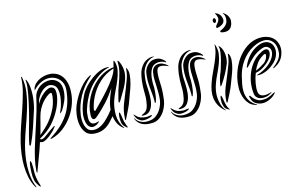

<svg xmlns="http://www.w3.org/2000/svg" viewBox="-99 -887 2170 1387"><g transform="rotate(-10 986.0 -193.5)"><path d="M428 -303Q427 -260 413 -215.5Q399 -171 374 -132Q349 -93 314.5 -62.5Q280 -32 238 -16Q225 -11 223 -14Q223 -17 226.5 -19Q230 -21 235 -26Q274 -56 304 -89Q334 -122 355 -160.5Q376 -199 386.5 -244Q397 -289 397 -342Q397 -389 368.5 -417.5Q340 -446 299 -448Q267 -450 233.5 -432.5Q200 -415 172 -378Q171 -397 182 -415Q193 -433 211.5 -446.5Q230 -460 254 -468Q278 -476 303 -476Q327 -476 350 -466.5Q373 -457 391 -436Q409 -415 419 -382.5Q429 -350 428 -303ZM143 -247Q129 -184 113.5 -119.5Q98 -55 78 0Q76 2 73.5 7Q71 12 69 10Q68 10 66 5Q65 3 65 0Q66 -13 69 -33Q72 -53 75.5 -74Q79 -95 83 -115.5Q87 -136 90 -151Q91 -157 95 -178.5Q99 -200 103.5 -229Q108 -258 112.5 -291.5Q117 -325 120 -357Q123 -389 123.5 -415Q124 -441 120 -455Q119 -459 119 -462.5Q119 -466 120 -466Q122 -466 124 -463Q126 -460 127 -458Q138 -440 143.5 -413Q149 -386 150.5 -356Q152 -326 149.5 -297Q147 -268 143 -247ZM179 -184Q173 -146 167.5 -115.5Q162 -85 156 -53Q179 -77 196.5 -96.5Q214 -116 227.5 -136Q241 -156 252.5 -178Q264 -200 275 -229Q284 -254 288 -283Q292 -312 290 -330Q290 -336 286.5 -339Q283 -342 274 -338Q265 -333 251 -320.5Q237 -308 222.5 -288.5Q208 -269 196 -242.5Q184 -216 179 -184ZM186 -277Q190 -290 203 -310Q216 -330 233 -347Q250 -364 269 -373.5Q288 -383 305 -374Q317 -368 321 -349.5Q325 -331 323 -308Q321 -285 314.5 -259.5Q308 -234 300 -215Q277 -158 242.5 -113Q208 -68 150 -29Q149 -24 152.5 -22.5Q156 -21 161.5 -22Q167 -23 173.5 -26Q180 -29 185 -34Q196 -43 209.5 -55Q223 -67 236 -78Q249 -89 258 -95.5Q267 -102 269 -101Q270 -100 267 -94.5Q264 -89 259 -82Q254 -75 249 -68.5Q244 -62 242 -60Q229 -46 218.5 -35.5Q208 -25 193 -15Q181 -6 169.5 -2.5Q158 1 144 -4Q133 46 117.5 100Q102 154 91 196Q88 212 85 210Q83 208 82.5 203Q82 198 82 192Q82 150 87 111Q92 72 100 32.5Q108 -7 117.5 -47.5Q127 -88 137 -132Q148 -180 157.5 -225.5Q167 -271 174 -327Q177 -351 189 -371Q201 -391 218 -404.5Q235 -418 255.5 -425Q276 -432 296 -432Q329 -431 353.5 -407.5Q378 -384 378 -332Q378 -294 366.5 -261Q355 -228 341 -201Q339 -198 332.5 -190Q326 -182 324 -184Q323 -185 325.5 -193Q328 -201 330 -206Q336 -222 341 -249Q346 -276 346.5 -304Q347 -332 339.5 -356Q332 -380 312 -390Q288 -402 265.5 -393.5Q243 -385 225.5 -366Q208 -347 197 -322.5Q186 -298 186 -277ZM98 -485Q113 -432 109.5 -373.5Q106 -315 93 -253.5Q80 -192 63 -129Q46 -66 34 -3Q28 31 24.5 70.5Q21 110 23 151Q25 192 33.5 231.5Q42 271 60 305Q64 313 61.5 313Q59 313 54 307Q30 273 17.5 231.5Q5 190 0.5 146.5Q-4 103 -2 59Q0 15 6 -25Q16 -88 31.5 -149Q47 -210 61 -268Q75 -326 84.5 -380.5Q94 -435 91 -485Q91 -492 93 -492Q94 -493 96 -490Q98 -487 98 -485ZM94 313Q91 314 87 310L83 306Q72 293 63 279Q54 265 48 232Q46 219 45 200Q44 181 44 163Q44 145 46 132Q48 119 52 120Q56 120 59 134Q62 148 63 162Q65 181 65.5 196.5Q66 212 69 228Q73 248 79 267Q85 286 93 303Q94 305 94.5 309Q95 313 94 313Z M830 -352Q822 -312 803 -272Q784 -232 767 -197Q766 -195 762.5 -190Q759 -185 757 -185Q754 -186 754 -191.5Q754 -197 754 -199Q755 -208 757.5 -220.5Q760 -233 762 -246.5Q764 -260 766.5 -272.5Q769 -285 772 -295Q781 -329 787 -353.5Q793 -378 796 -398Q799 -418 799.5 -436Q800 -454 797 -475Q796 -483 798 -485Q800 -486 803 -483Q806 -480 808 -477Q825 -450 831 -417.5Q837 -385 830 -352ZM854 -419Q867 -400 867 -369Q867 -338 861 -305.5Q855 -273 846 -243Q837 -213 833 -195Q825 -160 811 -125Q797 -90 787 -63Q786 -60 784 -56.5Q782 -53 780 -53Q778 -53 778 -57Q778 -61 778 -64Q775 -119 790 -171.5Q805 -224 822 -278Q832 -311 841 -345.5Q850 -380 849 -421Q849 -425 850 -425ZM760 -436Q699 -411 656.5 -364.5Q614 -318 591 -260Q581 -234 576 -213.5Q571 -193 568 -169Q567 -164 571 -159Q575 -154 579 -159Q597 -181 625 -215Q653 -249 681 -287Q709 -325 731.5 -364Q754 -403 760 -436ZM693 -97Q678 -76 664 -58Q650 -40 633 -26.5Q616 -13 595 -5Q574 3 547 4Q502 6 478.5 -19Q455 -44 446 -80Q437 -116 439.5 -154.5Q442 -193 450 -218Q461 -253 476.5 -284.5Q492 -316 509.5 -341.5Q527 -367 545.5 -385.5Q564 -404 582 -414Q583 -414 586.5 -416Q590 -418 590 -415Q591 -415 589 -412Q587 -409 585 -407Q533 -353 502.5 -285Q472 -217 468 -145Q467 -127 469.5 -106Q472 -85 479.5 -66.5Q487 -48 501 -35.5Q515 -23 539 -23Q558 -23 574 -29.5Q590 -36 604 -46.5Q618 -57 629.5 -69.5Q641 -82 650 -93Q670 -118 687 -145Q687 -165 689.5 -184Q692 -203 697 -222Q700 -236 702.5 -244.5Q705 -253 707.5 -260.5Q710 -268 712.5 -276.5Q715 -285 720 -299Q704 -271 688.5 -246.5Q673 -222 655.5 -199.5Q638 -177 619.5 -155.5Q601 -134 579 -112Q562 -95 551 -101Q540 -107 538 -129Q536 -163 541.5 -195Q547 -227 561 -262Q574 -294 593.5 -324Q613 -354 638.5 -378.5Q664 -403 695 -420.5Q726 -438 761 -444Q763 -455 764.5 -463Q766 -471 767 -479Q769 -490 769 -490Q771 -491 773.5 -488Q776 -485 778 -480Q790 -447 786 -414Q782 -381 771.5 -347Q761 -313 747 -277.5Q733 -242 724 -206Q712 -155 717.5 -100.5Q723 -46 760 -2Q763 2 763 2Q762 3 757 0Q728 -18 713.5 -43.5Q699 -69 693 -97ZM728 -451Q730 -449 727.5 -448Q725 -447 717 -445Q704 -441 685.5 -430Q667 -419 646.5 -402Q626 -385 606 -362.5Q586 -340 571 -314Q556 -287 545.5 -261Q535 -235 528.5 -213.5Q522 -192 519 -176.5Q516 -161 516 -155Q516 -140 516 -123.5Q516 -107 520 -94Q524 -81 534 -74Q544 -67 564 -70Q565 -70 569 -71.5Q573 -73 577 -74.5Q581 -76 584.5 -77Q588 -78 589 -78Q590 -76 587.5 -73Q585 -70 581 -66.5Q577 -63 573.5 -60Q570 -57 569 -56Q544 -41 527 -47Q510 -53 500.5 -69.5Q491 -86 487.5 -108.5Q484 -131 485 -149Q487 -184 496 -218.5Q505 -253 519 -288Q530 -315 552 -343.5Q574 -372 601.5 -396Q629 -420 659 -435.5Q689 -451 717 -452Q727 -452 728 -451ZM787 -2Q789 1 788 2Q785 2 780 0Q777 -2 764 -12Q751 -22 745 -44Q743 -52 741.5 -64.5Q740 -77 740 -88Q740 -99 741.5 -107Q743 -115 746 -115Q749 -115 752.5 -103Q756 -91 757 -88Q760 -74 762.5 -63.5Q765 -53 768 -44Q772 -33 778.5 -19Q785 -5 787 -2Z M988 -369Q989 -378 994 -390.5Q999 -403 1007.5 -414.5Q1016 -426 1028 -435.5Q1040 -445 1055 -448Q1087 -454 1108 -444Q1129 -434 1140 -421Q1144 -415 1143 -414Q1141 -412 1136 -415Q1130 -419 1116.5 -422Q1103 -425 1087.5 -423.5Q1072 -422 1057.5 -414Q1043 -406 1034 -388Q1026 -371 1023 -353Q1020 -335 1019.5 -319.5Q1019 -304 1020 -293Q1021 -282 1021 -278Q1023 -267 1024.5 -250.5Q1026 -234 1026 -217Q1026 -200 1025 -183.5Q1024 -167 1021 -155Q1020 -152 1018.5 -145Q1017 -138 1015 -138Q1010 -138 1010 -145Q1010 -152 1010 -155Q1008 -180 1003 -205.5Q998 -231 993.5 -258Q989 -285 987 -312.5Q985 -340 988 -369ZM953 -171Q954 -191 949.5 -227.5Q945 -264 946 -312Q947 -337 951 -363.5Q955 -390 970 -416Q986 -444 1010.5 -457.5Q1035 -471 1053 -470Q1056 -470 1059 -470Q1062 -470 1062 -469Q1062 -467 1061 -467.5Q1060 -468 1054 -466Q1036 -461 1022 -449.5Q1008 -438 998 -423Q988 -408 982 -392Q976 -376 975 -363Q969 -308 976 -267Q981 -234 984 -198.5Q987 -163 981.5 -133.5Q976 -104 960.5 -84.5Q945 -65 913 -63Q910 -63 905.5 -63.5Q901 -64 901 -66Q901 -68 910 -73Q936 -85 944 -108Q952 -131 953 -171ZM847 -53Q861 -31 891.5 -20.5Q922 -10 964 -22Q985 -28 1001 -43Q1017 -58 1027.5 -76.5Q1038 -95 1043.5 -115Q1049 -135 1050 -152Q1051 -180 1048.5 -207Q1046 -234 1042.5 -259.5Q1039 -285 1036.5 -309Q1034 -333 1036 -356Q1038 -381 1050 -394Q1062 -407 1079.5 -410.5Q1097 -414 1116 -408Q1135 -402 1151 -389Q1155 -387 1154 -384Q1154 -382 1152 -383Q1150 -384 1148 -385Q1111 -397 1090.5 -392Q1070 -387 1068 -356Q1066 -320 1073.5 -271.5Q1081 -223 1079 -164Q1080 -144 1074.5 -118Q1069 -92 1056.5 -67.5Q1044 -43 1023.5 -24Q1003 -5 975 0Q922 8 890.5 -6Q859 -20 845 -49Q843 -55 843 -56H844Q844 -56 847 -53ZM891 -53Q910 -48 937 -49Q946 -50 959 -54Q972 -58 973 -56Q976 -52 967 -46Q958 -40 944 -35.5Q930 -31 915 -29.5Q900 -28 890 -32Q871 -40 862.5 -49.5Q854 -59 847 -73L845 -77Q843 -81 844 -82Q845 -83 847 -82Q848 -81 848 -80Q860 -69 868.5 -63.5Q877 -58 891 -53Z M1259 -369Q1260 -378 1265 -390.5Q1270 -403 1278.5 -414.5Q1287 -426 1299 -435.5Q1311 -445 1326 -448Q1358 -454 1379 -444Q1400 -434 1411 -421Q1415 -415 1414 -414Q1412 -412 1407 -415Q1401 -419 1387.5 -422Q1374 -425 1358.5 -423.5Q1343 -422 1328.5 -414Q1314 -406 1305 -388Q1297 -371 1294 -353Q1291 -335 1290.5 -319.5Q1290 -304 1291 -293Q1292 -282 1292 -278Q1294 -267 1295.5 -250.5Q1297 -234 1297 -217Q1297 -200 1296 -183.5Q1295 -167 1292 -155Q1291 -152 1289.5 -145Q1288 -138 1286 -138Q1281 -138 1281 -145Q1281 -152 1281 -155Q1279 -180 1274 -205.5Q1269 -231 1264.5 -258Q1260 -285 1258 -312.5Q1256 -340 1259 -369ZM1224 -171Q1225 -191 1220.5 -227.5Q1216 -264 1217 -312Q1218 -337 1222 -363.5Q1226 -390 1241 -416Q1257 -444 1281.5 -457.5Q1306 -471 1324 -470Q1327 -470 1330 -470Q1333 -470 1333 -469Q1333 -467 1332 -467.5Q1331 -468 1325 -466Q1307 -461 1293 -449.5Q1279 -438 1269 -423Q1259 -408 1253 -392Q1247 -376 1246 -363Q1240 -308 1247 -267Q1252 -234 1255 -198.5Q1258 -163 1252.5 -133.5Q1247 -104 1231.5 -84.5Q1216 -65 1184 -63Q1181 -63 1176.5 -63.5Q1172 -64 1172 -66Q1172 -68 1181 -73Q1207 -85 1215 -108Q1223 -131 1224 -171ZM1118 -53Q1132 -31 1162.5 -20.5Q1193 -10 1235 -22Q1256 -28 1272 -43Q1288 -58 1298.5 -76.5Q1309 -95 1314.5 -115Q1320 -135 1321 -152Q1322 -180 1319.5 -207Q1317 -234 1313.5 -259.5Q1310 -285 1307.5 -309Q1305 -333 1307 -356Q1309 -381 1321 -394Q1333 -407 1350.5 -410.5Q1368 -414 1387 -408Q1406 -402 1422 -389Q1426 -387 1425 -384Q1425 -382 1423 -383Q1421 -384 1419 -385Q1382 -397 1361.5 -392Q1341 -387 1339 -356Q1337 -320 1344.5 -271.5Q1352 -223 1350 -164Q1351 -144 1345.5 -118Q1340 -92 1327.5 -67.5Q1315 -43 1294.5 -24Q1274 -5 1246 0Q1193 8 1161.5 -6Q1130 -20 1116 -49Q1114 -55 1114 -56H1115Q1115 -56 1118 -53ZM1162 -53Q1181 -48 1208 -49Q1217 -50 1230 -54Q1243 -58 1244 -56Q1247 -52 1238 -46Q1229 -40 1215 -35.5Q1201 -31 1186 -29.5Q1171 -28 1161 -32Q1142 -40 1133.5 -49.5Q1125 -59 1118 -73L1116 -77Q1114 -81 1115 -82Q1116 -83 1118 -82Q1119 -81 1119 -80Q1131 -69 1139.5 -63.5Q1148 -58 1162 -53Z M1572 -330Q1575 -343 1575.5 -360Q1576 -377 1573 -395Q1570 -413 1562.5 -429.5Q1555 -446 1543 -458Q1537 -462 1536 -462Q1532 -462 1536 -456Q1542 -443 1540.5 -415.5Q1539 -388 1534 -358.5Q1529 -329 1523.5 -305.5Q1518 -282 1517 -277Q1510 -259 1504.5 -232Q1499 -205 1499 -188Q1498 -186 1498 -180Q1498 -174 1501 -173Q1502 -173 1505 -178Q1508 -183 1510 -185Q1528 -217 1544.5 -255Q1561 -293 1572 -330ZM1576 -179Q1580 -197 1589 -225.5Q1598 -254 1604 -284.5Q1610 -315 1610 -344.5Q1610 -374 1598 -393Q1594 -397 1592 -397Q1590 -397 1591 -393Q1591 -355 1582.5 -322.5Q1574 -290 1564 -259Q1547 -208 1533 -159.5Q1519 -111 1521 -60Q1521 -57 1521.5 -53.5Q1522 -50 1525 -50Q1527 -50 1528 -52Q1529 -54 1531 -58Q1541 -82 1554 -114.5Q1567 -147 1576 -179ZM1505 0Q1486 -20 1476 -44.5Q1466 -69 1462 -94.5Q1458 -120 1460 -146Q1462 -172 1468 -195Q1477 -231 1491 -267Q1505 -303 1515 -338.5Q1525 -374 1526.5 -408.5Q1528 -443 1512 -476Q1509 -481 1508 -481Q1507 -481 1507 -479.5Q1507 -478 1508 -477Q1511 -447 1504 -415Q1497 -383 1486 -349.5Q1475 -316 1461.5 -280.5Q1448 -245 1439 -208Q1432 -181 1429.5 -153Q1427 -125 1433 -97.5Q1439 -70 1455 -45Q1471 -20 1501 1Q1503 3 1506 3.5Q1509 4 1505 0ZM1513 -38Q1510 -46 1506.5 -58Q1503 -70 1501 -81Q1499 -85 1496 -96Q1493 -107 1491 -107Q1487 -107 1485.5 -100Q1484 -93 1484 -82.5Q1484 -72 1485.5 -60.5Q1487 -49 1490 -41Q1496 -21 1504.5 -13Q1513 -5 1527 0Q1533 3 1536 3Q1537 3 1536.5 1.5Q1536 0 1535 0Q1528 -8 1522.5 -17Q1517 -26 1513 -38ZM1591 -555Q1586 -555 1575.5 -556.5Q1565 -558 1565 -566Q1565 -569 1574 -573.5Q1583 -578 1594 -586.5Q1605 -595 1614 -608.5Q1623 -622 1623 -643Q1623 -669 1613 -682Q1611 -685 1608 -688.5Q1605 -692 1606 -693Q1608 -693 1610.5 -691.5Q1613 -690 1614 -689Q1634 -678 1644.5 -660.5Q1655 -643 1655 -627Q1655 -595 1640 -575Q1625 -555 1591 -555ZM1554 -595Q1542 -590 1542 -601Q1542 -609 1548 -616.5Q1554 -624 1559.5 -633Q1565 -642 1567 -653.5Q1569 -665 1561 -682Q1559 -687 1554 -693Q1549 -699 1551 -700Q1553 -701 1559.5 -698.5Q1566 -696 1568 -695Q1585 -687 1593.5 -671Q1602 -655 1602 -643Q1602 -624 1586.5 -611.5Q1571 -599 1554 -595ZM1525 -649Q1525 -654 1528 -660.5Q1531 -667 1538 -667Q1543 -667 1546 -660.5Q1549 -654 1549 -649Q1549 -645 1546 -638.5Q1543 -632 1538 -632Q1531 -632 1528 -638Q1525 -644 1525 -649Z M1920 -408Q1928 -398 1932.5 -383Q1937 -368 1936 -350.5Q1935 -333 1928 -314Q1921 -295 1906 -277Q1877 -243 1842.5 -224.5Q1808 -206 1780 -206Q1763 -206 1780 -212Q1789 -215 1801.5 -221.5Q1814 -228 1828 -237.5Q1842 -247 1856.5 -260Q1871 -273 1883 -290Q1903 -318 1906.5 -344.5Q1910 -371 1896 -385Q1884 -397 1868 -398.5Q1852 -400 1820 -381Q1791 -364 1768 -339Q1745 -314 1725 -286Q1714 -272 1710.5 -272Q1707 -272 1713 -290Q1725 -325 1746.5 -355Q1768 -385 1798 -406Q1820 -421 1838.5 -427Q1857 -433 1872.5 -432Q1888 -431 1900 -424.5Q1912 -418 1920 -408ZM1974 -338Q1970 -314 1961.5 -297.5Q1953 -281 1942.5 -269.5Q1932 -258 1921.5 -251Q1911 -244 1903 -238Q1899 -235 1897 -237Q1895 -239 1900 -244Q1918 -259 1936.5 -284.5Q1955 -310 1956 -341Q1956 -394 1930 -422Q1904 -450 1865 -446.5Q1826 -443 1784 -416Q1757 -399 1736.5 -376.5Q1716 -354 1701 -328.5Q1686 -303 1676.5 -276Q1667 -249 1663 -222Q1659 -196 1655.5 -166Q1652 -136 1655.5 -107Q1659 -78 1674 -51.5Q1689 -25 1721 -6Q1726 -3 1731.5 -2Q1737 -1 1737 0Q1737 2 1732 2.5Q1727 3 1721 1Q1696 -4 1678.5 -19.5Q1661 -35 1650 -55Q1639 -75 1633 -97Q1627 -119 1626 -137Q1620 -216 1648 -293Q1654 -309 1663.5 -329Q1673 -349 1687 -369.5Q1701 -390 1720 -409.5Q1739 -429 1763 -444Q1786 -458 1811 -465Q1836 -472 1861 -471.5Q1886 -471 1908 -462.5Q1930 -454 1947 -437Q1962 -421 1970.5 -396Q1979 -371 1974 -338ZM1883 -374Q1895 -360 1886 -330.5Q1877 -301 1844 -271Q1826 -254 1809 -243.5Q1792 -233 1766 -225Q1755 -187 1752 -150Q1749 -113 1754 -90Q1755 -81 1760.5 -72.5Q1766 -64 1776.5 -59.5Q1787 -55 1804 -56Q1821 -57 1846 -67Q1853 -70 1854.5 -68.5Q1856 -67 1848 -62Q1830 -48 1810 -42.5Q1790 -37 1772.5 -39Q1755 -41 1742.5 -51Q1730 -61 1726 -78Q1718 -113 1719 -151Q1720 -189 1730.5 -226Q1741 -263 1760.5 -295.5Q1780 -328 1809 -351Q1863 -394 1883 -374ZM1873 -55Q1866 -45 1855.5 -35.5Q1845 -26 1831.5 -18.5Q1818 -11 1803.5 -6Q1789 -1 1774 -1Q1748 -1 1725.5 -12.5Q1703 -24 1691 -59Q1689 -63 1689 -66.5Q1689 -70 1691 -70Q1695 -72 1699 -67.5Q1703 -63 1707 -58Q1718 -45 1735.5 -35Q1753 -25 1769 -25Q1799 -25 1821 -34Q1843 -43 1863 -58Q1868 -61 1874.5 -64Q1881 -67 1873 -55ZM1859 -347Q1855 -355 1830 -334Q1807 -316 1793.5 -292.5Q1780 -269 1770 -241Q1789 -250 1805 -261.5Q1821 -273 1835 -284Q1850 -297 1857 -318Q1864 -339 1859 -347Z"/></g></svg>

Font: mr_AkronimG
Style: Regular
Weight: 400
Version: Version 1.002 April 14, 2020